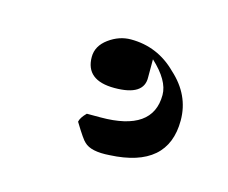

<svg xmlns="http://www.w3.org/2000/svg" viewBox="-42 -149 321 270"><g transform="rotate(15 118.5 -14.5)"><path d="M134 68Q107 70 97 60Q93 57 79 34Q80 28 88 20H108Q184 20 184 -33Q184 -54 158 -78V-52Q159 -25 116 -25Q74 -25 74 -59Q74 -75 89 -86Q104 -97 121 -97Q160 -97 188 -69Q218 -42 218 -5Q218 64 134 68Z"/></g></svg>

Font: Ekushey Buriganga
Style: Regular
Weight: 400
Designer: Al Mamun Sumon
Foundry: Al Mamun Sumon
Version: Version 1.0